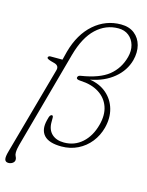

<svg xmlns="http://www.w3.org/2000/svg" viewBox="-132 -802 808 1054"><g transform="rotate(15 272.0 -275.0)"><path d="M6 110 144 -386.5Q152 -413.5 124 -422L102 -428Q77.5 -435.5 79.5 -442.5Q82 -452 93 -452H161.5L173.5 -500Q202.5 -605.5 269.2 -663.8Q336 -722 422.5 -722Q469.5 -722 499.5 -698.2Q529.5 -674.5 539.8 -635.5Q550 -596.5 538 -550Q521 -487.5 468 -443.8Q415 -400 336 -385Q393.5 -376 432 -342.5Q470.5 -309 484.5 -259.2Q498.5 -209.5 483.5 -151.5Q471 -104.5 442 -68Q413 -31.5 371 -10.8Q329 10 278.5 10Q207.5 10 179.2 -21Q151 -52 165 -108Q170 -130.5 174.8 -136.5Q179.5 -142.5 184 -142.5Q192 -142.5 192 -130V-104Q192 -62 217.2 -38.2Q242.5 -14.5 286.5 -14.5Q346 -14.5 389.2 -53Q432.5 -91.5 450.5 -159Q466.5 -218.5 450.5 -264Q434.5 -309.5 392.2 -336.2Q350 -363 287 -365.5Q261.5 -366.5 264 -379Q266 -390 280 -392Q384 -408 435.8 -449.5Q487.5 -491 505.5 -559Q515.5 -596.5 506.5 -628Q497.5 -659.5 473.5 -678.5Q449.5 -697.5 414.5 -697.5Q343 -697.5 288.5 -646.5Q234 -595.5 205 -491L53 62.5Q46 87 46 107.5Q46 120 50.8 127.8Q55.5 135.5 55.5 145.5Q55.5 157 45 164.8Q34.5 172.5 21 172.5Q4 172.5 0 158.5Q-4 144.5 6 110Z"/></g></svg>

Font: Fraunces 9pt S050 Thin
Style: Italic
Weight: 100
Italic angle: -16°
Version: Version 1.000; ttfautohint (v1.8.3)